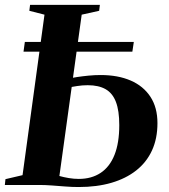

<svg xmlns="http://www.w3.org/2000/svg" viewBox="-31 -763 696 792"><path d="M293.5 8.5Q265.5 8.5 237.2 6.2Q209 4 182 2Q155 0 131 0H-11L-8.5 -24L62 -40.5L152.5 -702.5L90 -718.5L93 -743H381L378 -718.5L306 -702.5L214 -37Q232 -32 252.8 -28.5Q273.5 -25 294 -25Q346.5 -25 384 -49.8Q421.5 -74.5 441.2 -123.8Q461 -173 461 -247Q461 -306.5 447.2 -342.5Q433.5 -378.5 404.8 -395Q376 -411.5 331 -411.5Q308.5 -411.5 287.8 -408.2Q267 -405 250.5 -402L252 -438Q265 -442 286.8 -445.2Q308.5 -448.5 334 -451Q359.5 -453.5 384 -453.5Q455.5 -453.5 508 -430.8Q560.5 -408 589.5 -363.8Q618.5 -319.5 618.5 -255Q618.5 -191.5 596 -142.5Q573.5 -93.5 531 -60Q488.5 -26.5 428.8 -9Q369 8.5 293.5 8.5ZM66 -550 71.5 -590H521L515 -550Z"/></svg>

Font: Merriweather 120pt
Style: Bold Italic
Weight: 700
Italic angle: -7.8°
Version: Version 2.101